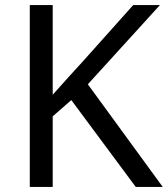

<svg xmlns="http://www.w3.org/2000/svg" viewBox="-20 -734 659 754"><path d="M619 0H513L260 -341L187 -277V0H97V-714H187V-362Q217 -396 248 -430Q279 -464 310 -498L503 -714H608L325 -403Z"/></svg>

Font: Noto Sans Ambassadori
Style: Regular
Weight: 400
Designer: Monotype Design Team
Foundry: Monotype Imaging Inc.
Version: Version 2.013